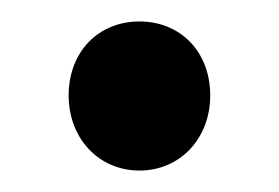

<svg xmlns="http://www.w3.org/2000/svg" viewBox="-20 -377 260 179"><path d="M110 -357C72 -357 44 -329 44 -288C44 -248 72 -218 110 -218C148 -218 176 -248 176 -288C176 -329 148 -357 110 -357Z"/></svg>

Font: Montserrat_SPRD_medium Medium
Style: Regular
Weight: 400
Designer: Julieta Ulanovsky edited by Nelly Hempel
Foundry: Julieta Ulanovsky
Version: Version 4.000;PS 004.000;hotconv 1.0.88;makeotf.lib2.5.64775